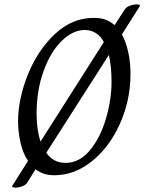

<svg xmlns="http://www.w3.org/2000/svg" viewBox="-20 -785 655 871"><path d="M37 56 107 -55Q83 -92 72.5 -140.5Q62 -189 62 -234Q62 -335 106 -445.5Q150 -556 228.5 -630Q307 -704 405 -704Q436 -704 458 -696Q480 -688 500 -671L548 -745Q554 -753 569 -759Q584 -765 599 -765Q609 -765 613 -762.5Q617 -760 613 -755L533 -629Q552 -594 562 -547.5Q572 -501 572 -450Q572 -331 524.5 -224.5Q477 -118 397.5 -54Q318 10 227 10Q200 10 180 3.5Q160 -3 141 -17L102 46Q96 54 81 60Q66 66 51 66Q41 66 37 63.5Q33 61 37 56ZM451 -594Q438 -620 415.5 -634.5Q393 -649 365 -649Q311 -649 260.5 -600Q210 -551 178 -463.5Q146 -376 146 -268Q146 -197 164 -143ZM486 -414Q486 -482 474 -536L190 -92Q222 -46 277 -46Q341 -46 388.5 -104Q436 -162 461 -248Q486 -334 486 -414Z"/></svg>

Font: Charm
Style: Regular
Weight: 400
Designer: Katatrad Aksorn Co.,Ltd.
Foundry: Cadson Demak Co.,Ltd.
Version: Version 1.001